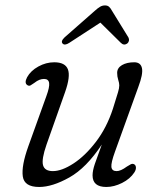

<svg xmlns="http://www.w3.org/2000/svg" viewBox="-20 -698 608 726"><path d="M487 -77Q493.5 -73.5 494 -64.8Q494.5 -56 488 -46Q472 -21.5 441.5 -6.2Q411 9 382 9Q330 9 330 -35Q330 -52.5 338.5 -77.8Q347 -103 365 -151.5Q306.5 -63 242.2 -27Q178 9 128 9Q72 9 66.2 -30.8Q60.5 -70.5 87 -144.5L155.5 -335Q168 -369 165.8 -384.2Q163.5 -399.5 146.5 -399.5Q138 -399.5 129.2 -396.2Q120.5 -393 109 -384Q101 -378.5 95.5 -375.2Q90 -372 83.5 -376Q71 -384 82.5 -406Q96 -430.5 125 -446.5Q154 -462.5 185 -462.5Q226.5 -462.5 236.8 -435.8Q247 -409 226 -349.5L156 -151.5Q136.5 -95.5 142.8 -73.2Q149 -51 180 -51Q213.5 -51 257.8 -79.8Q302 -108.5 342.8 -161.8Q383.5 -215 407 -287Q421.5 -333 426.2 -349Q431 -365 431 -375Q431 -384 427 -396.2Q423 -408.5 423 -422.5Q423 -441 441.2 -451.8Q459.5 -462.5 487.5 -462.5Q512 -462.5 516.8 -440.2Q521.5 -418 503 -369L415 -125Q399.5 -82.5 401.2 -66.8Q403 -51 421 -51Q436.5 -51 459.5 -68Q468 -73.5 474.5 -76.8Q481 -80 487 -77ZM242 -536Q225 -525 217 -533Q208.5 -541.5 224 -556.5L339.5 -658Q350 -667.5 358.5 -672.5Q367 -677.5 377 -677.5Q386.5 -677.5 392.2 -672.5Q398 -667.5 403 -658L465.5 -556.5Q469 -549 467.2 -542.8Q465.5 -536.5 460.5 -533Q448 -525 437 -536L359.5 -612.5Z"/></svg>

Font: Fraunces 9pt SuperSoft Light
Style: Italic
Weight: 300
Italic angle: -16°
Version: Version 1.000;[b76b70a41]